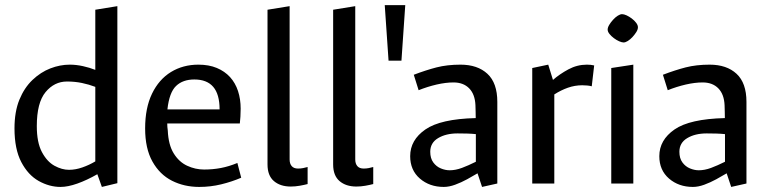

<svg xmlns="http://www.w3.org/2000/svg" viewBox="-20 -713 2985 746"><path d="M215.2 13.3Q171.8 13.3 130.4 -9.8Q89 -33 62.6 -83.5Q36.3 -134 36.3 -214Q36.3 -279 55.3 -325.5Q74.3 -372 106.2 -402.4Q138.2 -432.8 175.8 -447.3Q213.5 -461.8 251 -461.8Q276 -461.8 302.3 -456Q328.6 -450.2 350.3 -441.5V-675.2L436 -689.1V-1.3L375.8 13.3L358.2 -36.1Q317.5 -12.9 280.6 0.2Q243.6 13.3 215.2 13.3ZM248 -53.2Q273.4 -53.2 299.7 -62.4Q326 -71.5 350.3 -85.9V-375.5Q325.7 -384.9 298.3 -390.6Q271 -396.3 240.2 -396.3Q191.1 -396.3 157 -355.1Q123 -313.9 123 -223Q123 -159.5 142.9 -122.1Q162.8 -84.8 191.6 -69Q220.4 -53.2 248 -53.2Z M754.1 13.3Q695.6 13.3 648.1 -10.8Q600.5 -34.9 572.2 -85.5Q543.9 -136.1 543.9 -214Q543.9 -293.7 570.7 -349.1Q597.5 -404.5 644.3 -433.2Q691.1 -461.8 750.8 -461.8Q791.6 -461.8 822.3 -449Q853 -436.2 873.8 -413.5Q894.5 -390.7 904.8 -359.3Q915.1 -327.8 915.1 -290.8Q915.1 -275.8 914.1 -259.3Q913.1 -242.7 911.8 -233.2H629.8Q629.6 -226.2 630.3 -219.6Q630.9 -212.9 631.9 -205.7Q634.3 -150.4 654.9 -117.1Q675.5 -83.7 707.2 -69Q738.9 -54.3 772.9 -54.3Q806.9 -54.3 838.4 -60.3Q869.8 -66.3 902.3 -79.8L917.2 -22.5Q881.2 -7 839.5 3.2Q797.9 13.3 754.1 13.3ZM630.5 -288H833.2Q833.2 -346.7 808.5 -375.5Q783.9 -404.2 735 -404.2Q690.3 -404.2 664 -378.9Q637.7 -353.7 630.5 -288Z M1109.5 11.8Q1069.2 11.8 1044.3 -9.4Q1019.4 -30.7 1019.4 -73.9V-675.2L1105.3 -689.1V-93.2Q1105.3 -77.1 1113.4 -67.6Q1121.6 -58.1 1137.8 -58.1Q1148.3 -58.1 1157.6 -59.9Q1166.9 -61.6 1175.2 -64.1V2.1Q1162.1 5.6 1144.5 8.7Q1126.9 11.8 1109.5 11.8Z M1364.5 11.8Q1324.2 11.8 1299.3 -9.4Q1274.4 -30.7 1274.4 -73.9V-675.2L1360.3 -689.1V-93.2Q1360.3 -77.1 1368.4 -67.6Q1376.6 -58.1 1392.8 -58.1Q1403.3 -58.1 1412.6 -59.9Q1421.9 -61.6 1430.2 -64.1V2.1Q1417.1 5.6 1399.5 8.7Q1381.9 11.8 1364.5 11.8Z M1489.7 -477.2 1474.9 -693H1554.6L1539.8 -477.2Z M1704.2 13.3Q1649.1 13.3 1611.4 -19.2Q1573.7 -51.8 1573.7 -106.2Q1573.7 -169 1632.7 -209.9Q1691.6 -250.8 1828.4 -254.2Q1828.1 -266.8 1828 -279.3Q1827.8 -291.8 1827.3 -304.2Q1825.5 -346.6 1803 -369.7Q1780.5 -392.7 1742 -392.7Q1711.9 -392.7 1676.3 -384.5Q1640.7 -376.2 1606.5 -362.5L1587.7 -422.5Q1634.8 -440.5 1676.2 -451.2Q1717.7 -461.8 1769.3 -461.8Q1835.4 -461.8 1873.8 -426.3Q1912.3 -390.7 1912.3 -317.1V0L1853 13.3L1835.4 -39.6Q1818.1 -29.1 1795 -16.5Q1771.9 -3.9 1748.4 4.7Q1724.9 13.3 1704.2 13.3ZM1727.2 -51.4Q1749.7 -51.4 1774.7 -60.6Q1799.6 -69.9 1828.9 -84.5V-191.9Q1812.2 -193.6 1794.6 -194.1Q1776.9 -194.6 1757.8 -194.6Q1712.5 -194.6 1682.1 -176.3Q1651.7 -158.1 1651.7 -123.3Q1651.7 -97.9 1663.5 -81.9Q1675.3 -65.8 1692.9 -58.6Q1710.4 -51.4 1727.2 -51.4Z M2048 0V-448.7L2110.1 -461.8L2128.5 -402.5Q2154.5 -425.2 2188.4 -443.5Q2222.4 -461.8 2260.2 -461.8Q2268.4 -461.8 2274.8 -461.1Q2281.3 -460.3 2288.6 -458.8L2279.2 -377.7Q2271.7 -379.7 2262.7 -380.7Q2253.8 -381.7 2242.3 -381.7Q2213.7 -381.7 2186.6 -372.2Q2159.6 -362.7 2133.7 -346.1V0Z M2355 0V-448.7L2440.7 -461.8V0ZM2402.9 -548Q2396.3 -548 2385.7 -552.6Q2375.1 -557.3 2365 -564.9Q2354.9 -572.5 2348 -581.2Q2341 -589.9 2341 -598Q2341 -606.3 2347.1 -616.4Q2353.1 -626.5 2362.1 -636.3Q2371 -646.2 2380.5 -652.1Q2390 -658 2396.8 -658Q2404.1 -658 2414.4 -653.4Q2424.6 -648.7 2434.7 -641.1Q2444.8 -633.5 2451.7 -624.4Q2458.6 -615.4 2458.6 -607Q2458.6 -598.7 2452.5 -588.7Q2446.3 -578.8 2437.6 -569.3Q2428.9 -559.8 2419.5 -553.9Q2410.2 -548 2402.9 -548Z M2672.2 13.3Q2617.1 13.3 2579.4 -19.2Q2541.7 -51.8 2541.7 -106.2Q2541.7 -169 2600.7 -209.9Q2659.6 -250.8 2796.4 -254.2Q2796.1 -266.8 2796 -279.3Q2795.8 -291.8 2795.3 -304.2Q2793.5 -346.6 2771 -369.7Q2748.5 -392.7 2710 -392.7Q2679.9 -392.7 2644.3 -384.5Q2608.7 -376.2 2574.5 -362.5L2555.7 -422.5Q2602.8 -440.5 2644.2 -451.2Q2685.7 -461.8 2737.3 -461.8Q2803.4 -461.8 2841.8 -426.3Q2880.3 -390.7 2880.3 -317.1V0L2821 13.3L2803.4 -39.6Q2786.1 -29.1 2763 -16.5Q2739.9 -3.9 2716.4 4.7Q2692.9 13.3 2672.2 13.3ZM2695.2 -51.4Q2717.7 -51.4 2742.7 -60.6Q2767.6 -69.9 2796.9 -84.5V-191.9Q2780.2 -193.6 2762.6 -194.1Q2744.9 -194.6 2725.8 -194.6Q2680.5 -194.6 2650.1 -176.3Q2619.7 -158.1 2619.7 -123.3Q2619.7 -97.9 2631.5 -81.9Q2643.3 -65.8 2660.9 -58.6Q2678.4 -51.4 2695.2 -51.4Z"/></svg>

Font: Ancizar Sans Thin
Style: Regular
Weight: 100
Designer: Cesar Puertas, Viviana Monsalve, Julian Moncada, Julian Prieto, Jose Castro, Mariel Hernandez, Felipe Aragon, Sara Alarc
Version: Version 8.100